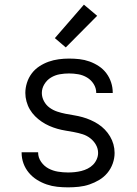

<svg xmlns="http://www.w3.org/2000/svg" viewBox="-20 -794 590 826"><path d="M273 12Q249 12 226 9.5Q203 7 181 -0.5Q159 -8 139 -20.5Q119 -33 104 -51Q89 -69 81 -91Q73 -113 73 -137V-139H144V-138Q144 -116 157 -97.5Q170 -79 189 -69Q208 -59 229.5 -55.5Q251 -52 273 -52Q287 -52 301.5 -53.5Q316 -55 330 -58.5Q344 -62 357 -68.5Q370 -75 380 -85Q390 -95 396 -108.5Q402 -122 402 -136Q402 -155 392.5 -171.5Q383 -188 368 -199.5Q353 -211 335.5 -216.5Q318 -222 299.5 -225.5Q281 -229 262.5 -232Q244 -235 226.5 -240Q209 -245 192 -252.5Q175 -260 159.5 -270.5Q144 -281 131 -294Q118 -307 108.5 -323Q99 -339 94 -357.5Q89 -376 89 -394Q89 -416 96 -438Q103 -460 116.5 -478Q130 -496 149 -508.5Q168 -521 189 -528.5Q210 -536 232.5 -539Q255 -542 277 -542Q300 -542 322 -539.5Q344 -537 365 -529.5Q386 -522 405 -509.5Q424 -497 437.5 -479Q451 -461 458 -439.5Q465 -418 465 -396V-394H394V-395Q394 -415 383 -432.5Q372 -450 354.5 -460.5Q337 -471 317 -474.5Q297 -478 277 -478Q257 -478 237 -474.5Q217 -471 199.5 -460.5Q182 -450 171 -432Q160 -414 160 -394Q160 -376 169 -359Q178 -342 193 -331Q208 -320 226 -314Q244 -308 262 -304.5Q280 -301 298.5 -298Q317 -295 335 -290Q353 -285 370 -277.5Q387 -270 402.5 -260Q418 -250 431 -236.5Q444 -223 453.5 -207Q463 -191 468 -173Q473 -155 473 -136Q473 -113 465 -90.5Q457 -68 442 -50Q427 -32 407 -20Q387 -8 365 -0.5Q343 7 319.5 9.5Q296 12 273 12ZM263 -590 216 -630 341 -774 398 -726Z"/></svg>

Font: Lode Term
Style: Regular
Weight: 400
Monospace: yes
Designer: Belleve Invis
Foundry: Belleve Invis
Version: Version 29.2.0